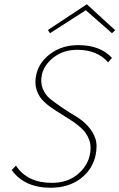

<svg xmlns="http://www.w3.org/2000/svg" viewBox="-20 -875 561 902"><path d="M388 -855 521 -733 506 -719 383 -827 215 -719 205 -734ZM348 -663Q451 -663 506 -603L488 -582Q437 -641 343 -641Q279 -641 233.5 -606.5Q188 -572 177 -525Q169 -488 181 -458Q193 -428 218 -408.5Q243 -389 275 -367.5Q307 -346 338 -327.5Q369 -309 393.5 -282Q418 -255 428.5 -222.5Q439 -190 428 -141Q412 -75 356 -34Q300 7 218 7Q95 7 35 -76L55 -97Q108 -16 224 -16Q294 -16 341 -53Q388 -90 401 -143Q411 -184 399.5 -216.5Q388 -249 363.5 -271.5Q339 -294 307.5 -314Q276 -334 244 -354Q212 -374 187.5 -396.5Q163 -419 152 -452.5Q141 -486 151 -527Q165 -585 219 -624Q273 -663 348 -663Z"/></svg>

Font: EauTestText Extralight
Style: Italic
Weight: 250
Italic angle: -12°
Designer: Christian Thalmann (Catharsis Fonts)
Version: Version 0.001;PS 000.001;hotconv 1.0.88;makeotf.lib2.5.64775